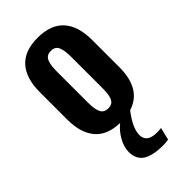

<svg xmlns="http://www.w3.org/2000/svg" viewBox="-254 -655 964 964"><g transform="rotate(-45 227.5 -173.0)"><path d="M293.9 241.2Q270.5 241.2 251.5 239.3Q232.4 237.3 211.7 231.2Q190.9 225.1 177 214.8Q163.1 204.6 154.1 186.5Q145 168.5 145 144Q145 107.4 166 70.3Q187 33.2 217.8 8.8Q129.4 6.8 85.7 -44.7Q42 -96.2 42 -191.9V-386.2Q42 -483.9 88.1 -535.4Q134.3 -586.9 227.1 -586.9Q320.3 -586.9 366.7 -535.4Q413.1 -483.9 413.1 -386.2V-191.9Q413.1 -36.6 298.8 -1Q243.2 69.8 243.2 120.1Q243.2 173.8 314.9 173.8Q329.6 173.8 345.2 171.9L329.1 237.8Q312 241.2 293.9 241.2ZM228 -85Q244.6 -85 255.1 -92Q265.6 -99.1 270.8 -113.8Q275.9 -128.4 277.3 -143.6Q278.8 -158.7 278.8 -182.1V-395Q278.8 -418.5 277.1 -433.8Q275.4 -449.2 270.5 -464.1Q265.6 -479 255.1 -486.1Q244.6 -493.2 228 -493.2Q210.9 -493.2 200.2 -485.8Q189.5 -478.5 184.3 -463.9Q179.2 -449.2 177.5 -433.8Q175.8 -418.5 175.8 -395V-182.1Q175.8 -159.2 177.5 -144Q179.2 -128.9 184.3 -114.3Q189.5 -99.6 200.2 -92.3Q210.9 -85 228 -85Z"/></g></svg>

Font: Oswald Medium
Style: Regular
Weight: 500
Designer: Vernon Adams
Foundry: Vernon Adams
Version: Version 4.103